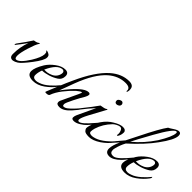

<svg xmlns="http://www.w3.org/2000/svg" viewBox="13 -1182 1758 1758"><g transform="rotate(45 891.5 -303.5)"><path d="M169 -13Q119 18 94 -2Q81 -13 82 -42Q82 -128 112 -208Q98 -188 69 -150.5Q40 -113 39 -112Q32 -102 32 -114Q32 -122 37 -128Q93 -203 130 -261Q166 -266 179 -278Q183 -282 185.5 -282Q188 -282 188 -278Q188 -274 185 -270Q167 -243 144 -168Q121 -93 121 -57.5Q121 -22 138 -22Q178 -22 242 -124Q288 -199 290 -242Q290 -265 282 -270Q274 -273 276.5 -276Q279 -279 282 -279Q285 -279 291 -277Q297 -275 302 -273Q319 -265 323 -256.5Q327 -248 327 -236Q327 -200 263 -116Q199 -32 169 -13Z M378 -119Q363 -80 363 -46.5Q363 -13 404 -13Q419 -13 443 -22Q482 -35 524 -72Q566 -109 593 -144Q596 -141 596 -136Q596 -131 589 -121Q552 -70 497 -31Q442 8 385 8Q311 8 311 -46Q311 -89 357 -165Q383 -206 431 -241.5Q479 -277 523 -277Q567 -277 567 -235Q567 -191 532.5 -168.5Q498 -146 454.5 -132.5Q411 -119 378 -119ZM386 -139Q392 -139 408.5 -139Q425 -139 448 -146Q505 -163 522 -210Q527 -224 527 -236.5Q527 -249 519 -254.5Q511 -260 505 -260Q440 -259 386 -139Z M820 -281Q840 -281 840 -265Q840 -252 827 -228Q805 -193 771.5 -127Q738 -61 738 -45.5Q738 -30 744 -26.5Q750 -23 758 -25Q775 -29 786 -38Q828 -70 883 -138L884 -133Q883 -119 869.5 -101.5Q856 -84 831 -56Q777 6 726 6Q687 6 687 -20Q687 -30 690.5 -39.5Q694 -49 736.5 -137.5Q779 -226 779 -231Q779 -236 775 -236Q764 -236 729 -207Q684 -165 643.5 -112.5Q603 -60 586 -12Q582 -1 560 1.5Q538 4 538 -4Q538 -6 542.5 -16.5Q547 -27 582.5 -114Q618 -201 642 -252Q732 -452 834 -542Q917 -615 1012 -615Q1067 -615 1071 -572Q1072 -567 1072 -558Q1072 -549 1068 -535Q1067 -531 1063 -531H1058Q1057 -531 1058 -534Q1059 -537 1059 -541Q1059 -580 1000 -580Q910 -580 834 -514Q742 -433 671 -245Q661 -218 643 -169Q625 -120 618 -102Q753 -281 820 -281Z M882 -16Q882 -34 892 -56Q899 -72 972 -226Q919 -169 876 -112Q869 -102 869 -114Q869 -122 874 -128Q945 -216 983 -271Q1033 -278 1043 -287Q1053 -296 1054 -288Q1054 -284 1049.5 -278.5Q1045 -273 968 -128Q934 -64 934 -40Q934 -26 948 -26Q979 -26 1060 -122L1082 -147Q1094 -135 1023 -59Q1004 -38 970.5 -17.5Q937 3 909.5 3Q882 3 882 -16ZM1079 -382Q1055 -382 1055 -408Q1055 -420 1068.5 -429Q1082 -438 1092.5 -438Q1103 -438 1109 -429.5Q1115 -421 1115 -416Q1115 -398 1102 -390Q1089 -382 1079 -382Z M1319 -147Q1321 -145 1321 -139.5Q1321 -134 1311 -119Q1277 -72 1219 -32Q1158 8 1111 8Q1064 8 1050.5 -7Q1037 -22 1037 -35Q1037 -48 1043 -68Q1054 -109 1091 -162.5Q1128 -216 1178 -245Q1231 -278 1268 -278Q1288 -278 1298.5 -269.5Q1309 -261 1309 -248Q1309 -218 1296 -194Q1291 -183 1283 -184Q1280 -185 1281.5 -191Q1283 -197 1283 -208.5Q1283 -220 1277 -236Q1268 -261 1250.5 -261Q1233 -261 1212 -249.5Q1191 -238 1181 -227Q1120 -164 1095 -84Q1088 -58 1088 -41.5Q1088 -25 1102 -21Q1123 -13 1164 -26.5Q1205 -40 1250.5 -77.5Q1296 -115 1319 -147Z M1660 -613Q1685 -613 1685 -581Q1685 -528 1598 -410Q1524 -307 1392 -188Q1366 -140 1353 -85Q1350 -74 1350 -64Q1350 -25 1387 -25Q1393 -25 1400 -26Q1442 -34 1534 -148Q1536 -146 1536 -139.5Q1536 -133 1510 -100.5Q1484 -68 1471 -55Q1414 2 1368 2Q1316 2 1316 -48Q1316 -88 1348 -158L1306 -112Q1299 -102 1299 -114Q1299 -122 1306.5 -131.5Q1314 -141 1337 -168Q1360 -195 1371 -208Q1385 -234 1428 -321Q1519 -505 1564 -565Q1575 -569 1607.5 -591Q1640 -613 1660 -613ZM1581 -420Q1652 -536 1652 -583Q1652 -595 1643 -595Q1610 -595 1513 -421Q1431 -273 1409 -228Q1508 -310 1581 -420Z M1565 -119Q1550 -80 1550 -46.5Q1550 -13 1591 -13Q1606 -13 1630 -22Q1669 -35 1711 -72Q1753 -109 1780 -144Q1783 -141 1783 -136Q1783 -131 1776 -121Q1739 -70 1684 -31Q1629 8 1572 8Q1498 8 1498 -46Q1498 -89 1544 -165Q1570 -206 1618 -241.5Q1666 -277 1710 -277Q1754 -277 1754 -235Q1754 -191 1719.5 -168.5Q1685 -146 1641.5 -132.5Q1598 -119 1565 -119ZM1573 -139Q1579 -139 1595.5 -139Q1612 -139 1635 -146Q1692 -163 1709 -210Q1714 -224 1714 -236.5Q1714 -249 1706 -254.5Q1698 -260 1692 -260Q1627 -259 1573 -139Z"/></g></svg>

Font: Italianno
Style: Regular
Weight: 400
Designer: Robert E. Leuschke
Foundry: Robert E. Leuschke
Version: Version 1.003